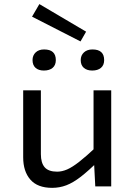

<svg xmlns="http://www.w3.org/2000/svg" viewBox="-20 -903 654 930"><path d="M518.7 0H441.5L434.7 -130.9H433.1V-465.3H518.7ZM446.4 -191.7 460.1 -126.5Q409.3 -76.2 371.6 -47Q333.9 -17.9 301.2 -5.5Q268.5 6.9 232.8 6.9Q161.8 6.9 127.1 -33Q92.3 -72.8 92.3 -141V-465.3H178V-156.3Q178 -114 196.5 -92.7Q215.1 -71.5 256.7 -71.5Q280.3 -71.5 305.3 -82.3Q330.3 -93.2 363.9 -119.5Q397.5 -145.7 446.4 -191.7ZM397.1 -749.6 370 -702.3 135.2 -822.3 170.7 -883.2ZM192.6 -561.3Q166.9 -561.3 152.3 -574.3Q137.6 -587.4 137.6 -611.9Q137.6 -634.8 152.8 -649.2Q167.9 -663.5 193.6 -663.5Q250.4 -663.5 250.4 -611.9Q250.4 -587.4 234.9 -574.3Q219.4 -561.3 192.6 -561.3ZM426.8 -561.3Q401.1 -561.3 386.1 -574.3Q371 -587.4 371 -611.9Q371 -634.8 386.6 -649.2Q402.1 -663.5 427.8 -663.5Q484.5 -663.5 484.5 -611.9Q484.5 -587.4 469 -574.3Q453.5 -561.3 426.8 -561.3Z"/></svg>

Font: Intel One Mono Light
Style: Regular
Weight: 300
Monospace: yes
Designer: Fred Shallcrass
Foundry: Frere-Jones Type LLC
Version: Version 1.004